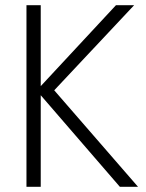

<svg xmlns="http://www.w3.org/2000/svg" viewBox="-20 -720 561 740"><path d="M82 -700V0H137V-353L442 0H512L189 -372L497 -700H427L137 -388V-700Z"/></svg>

Font: Jost Light
Style: Regular
Weight: 300
Version: Version 3.710